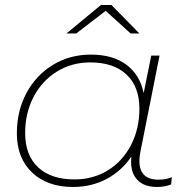

<svg xmlns="http://www.w3.org/2000/svg" viewBox="-20 -740 747 763"><path d="M663 -36 660 -7Q635 3 604 3Q554 3 527.5 -23.5Q501 -50 501 -96Q501 -111 502 -118Q464 -61 404 -29Q344 3 270 3Q168 3 107.5 -54.5Q47 -112 47 -210Q47 -299 85 -370Q123 -441 190 -482Q257 -523 341 -523Q428 -523 482 -483Q536 -443 551 -370L581 -519H614L538 -137Q534 -118 534 -100Q534 -26 610 -26Q641 -26 663 -36ZM534 -308Q534 -396 482.5 -444Q431 -492 339 -492Q265 -492 206 -455.5Q147 -419 113.5 -355Q80 -291 80 -211Q80 -123 131.5 -75Q183 -27 276 -27Q350 -27 408.5 -63Q467 -99 500.5 -163.5Q534 -228 534 -308ZM499 -607 400 -697 283 -607H244L381 -720H423L534 -607Z"/></svg>

Font: Montserrat Alternates ExLight
Style: Italic
Weight: 275
Italic angle: -11.3°
Designer: Julieta Ulanovsky
Foundry: Julieta Ulanovsky
Version: Version 7.200